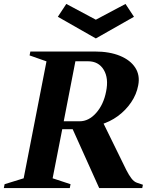

<svg xmlns="http://www.w3.org/2000/svg" viewBox="-78 -964 785 984"><path d="M-58.4 0 -54.4 -20 52.2 -53 41.6 -41.6 162 -658.4 167.4 -647 73.6 -680 77.6 -700H407.6Q483 -700 536.6 -678Q590.2 -656 615.3 -617Q640.4 -578 630.4 -527Q622 -480.6 594.2 -439.6Q566.4 -398.6 525.8 -368.9Q485.2 -339.2 436 -325L445.6 -345.2L569.6 -92.2Q582.4 -67 595.3 -50.1Q608.2 -33.2 623 -27.8L654.4 -17.2L651 0H430.4L289.2 -313.6L305.4 -301.8H226.4L243.6 -315L190 -41.6L184.6 -52.6L283.6 -20L279.6 0ZM247 -334 240.4 -342.4H329.8Q377 -342.4 414.9 -385.3Q452.8 -428.2 465.8 -495Q479.8 -563 453.5 -606.5Q427.2 -650 373 -650H299.8L310.4 -660.2ZM413.2 -767 218.4 -878 261.8 -943.8 413.2 -863 565.2 -943.8 608.6 -878Z"/></svg>

Font: Wittgenstein
Style: Italic
Weight: 400
Italic angle: -11°
Designer: Jörg Drees
Foundry: Jörg Drees
Version: Version 1.500